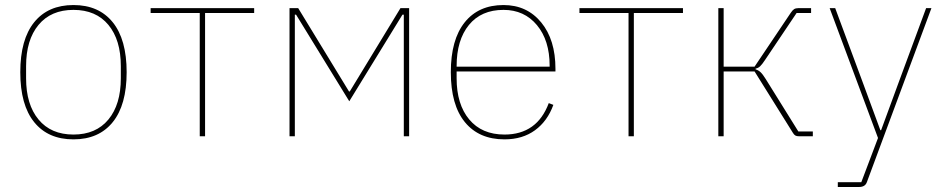

<svg xmlns="http://www.w3.org/2000/svg" viewBox="-20 -538 3722 758"><path d="M425 -55.7Q370.1 12.2 270 12.2Q169.9 12.2 115 -55.7Q60.1 -123.5 60.1 -252.9Q60.1 -382.3 115 -450.2Q169.9 -518.1 270 -518.1Q370.1 -518.1 425 -450.2Q480 -382.3 480 -252.9Q480 -123.5 425 -55.7ZM457 -229V-276.9Q457 -380.4 408 -439.7Q358.9 -499 270 -499Q181.2 -499 132.1 -439.7Q83 -380.4 83 -276.9V-229Q83 -125.5 132.1 -66.2Q181.2 -6.8 270 -6.8Q358.9 -6.8 408 -66.2Q457 -125.5 457 -229Z M768.6 0V-486.8H574.7V-505.9H983.4V-486.8H789.6V0Z M1123 0V-505.9H1157.2L1357.9 -176.8H1360.8L1561 -505.9H1595.2V0H1574.2V-480H1568.8L1358.9 -138.2L1148.9 -480H1144V0Z M1971.7 12.2Q1871.1 12.2 1815.4 -55.7Q1759.8 -123.5 1759.8 -252.9Q1759.8 -381.3 1814.5 -449.7Q1869.1 -518.1 1967.8 -518.1Q2060.1 -518.1 2116.5 -449.7Q2172.9 -381.3 2172.9 -266.1V-255.9H1782.7V-229Q1782.7 -126 1832.5 -66.4Q1882.3 -6.8 1971.7 -6.8Q2100.1 -6.8 2146.5 -130.9L2164.6 -124Q2141.6 -60.1 2092.3 -23.9Q2043 12.2 1971.7 12.2ZM1782.7 -274.9H2149.9V-278.8Q2149.9 -378.4 2099.9 -438.7Q2049.8 -499 1967.8 -499Q1879.9 -499 1831.3 -439.5Q1782.7 -379.9 1782.7 -276.9Z M2461.4 0V-486.8H2267.6V-505.9H2676.3V-486.8H2482.4V0Z M2815.9 0V-505.9H2836.9V-274.9H2959L3102.1 -487.8Q3108.9 -498 3115.2 -502Q3121.6 -505.9 3131.8 -505.9H3182.1V-486.8H3125L3000 -300.8Q2988.3 -283.2 2980.7 -276.1Q2973.1 -269 2962.9 -267.1V-264.2Q2973.6 -261.2 2982.4 -253.2Q2991.2 -245.1 3002.9 -226.1L3131.8 -19H3189V0H3134.8Q3125.5 0 3120.1 -2.9Q3114.7 -5.9 3109.9 -14.2L2959 -255.9H2836.9V0Z M3287.6 200.2V181.2H3380.4L3446.3 6.8L3255.4 -505.9H3277.3L3383.3 -220.2L3455.6 -23.9H3458.5L3528.3 -213.9L3636.2 -505.9H3657.2L3402.3 181.2Q3395.5 200.2 3371.6 200.2Z"/></svg>

Font: Anuphan Thin
Style: Regular
Weight: 250
Designer: Mike Abbink, Paul van der Laan, Pieter van Rosmalen, Mint Tantisuwanna
Foundry: Bold Monday; Cadson Demak
Version: Version 3.002;hotconv 1.0.109;makeotfexe 2.5.65596